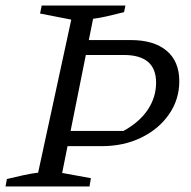

<svg xmlns="http://www.w3.org/2000/svg" viewBox="-22 -675 693 695"><path d="M-2 0 3 -27Q36 -35 63.5 -41Q91 -47 116 -50L236 -604L123 -626L129 -655H432L427 -631Q391 -622 365 -616Q339 -610 315 -607L203 -49L307 -30L302 0ZM181 -146 192 -201H425Q483 -233 513 -278Q543 -323 543 -376Q543 -476 426 -476H247L258 -530H451Q535 -530 581 -491.5Q627 -453 627 -381Q627 -315 590 -261.5Q553 -208 489.5 -177Q426 -146 347 -146Z"/></svg>

Font: Piazzolla Thin
Style: Italic
Weight: 400
Italic angle: -11.3°
Version: Version 2.005